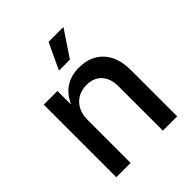

<svg xmlns="http://www.w3.org/2000/svg" viewBox="-209 -887 1015 1015"><g transform="rotate(-45 298.5 -379.5)"><path d="M177.7 -320.3V0H70.8V-542.5H172.9L173.8 -409.7H161.6Q185.5 -482.4 230.7 -516.1Q275.9 -549.8 340.3 -549.8Q396 -549.8 437.7 -526.4Q479.5 -502.9 502.7 -457.3Q525.9 -411.6 525.9 -344.2V0H418.9V-330.6Q418.9 -390.1 388.4 -423.3Q357.9 -456.5 304.2 -456.5Q268.1 -456.5 239.5 -440.7Q210.9 -424.8 194.3 -394.5Q177.7 -364.3 177.7 -320.3ZM254.9 -612.8 323.7 -759.3H434.6L336.9 -612.8Z"/></g></svg>

Font: Inter 16pt Medium
Style: Regular
Weight: 500
Version: Version 4.001;git-66647c0bb